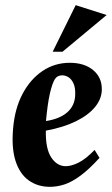

<svg xmlns="http://www.w3.org/2000/svg" viewBox="-20 -708 434 743"><path d="M173.1 15Q125.9 15 91.1 -9.9Q56.4 -34.9 40.1 -85.3Q23.9 -135.7 30.9 -213Q37.6 -289.1 67.8 -345.7Q98 -402.2 145 -433.6Q192 -465 250.1 -465Q306.1 -465 340.1 -437Q374.1 -409 374 -362.9Q374.2 -326.8 348.5 -294.8Q322.7 -262.8 274.1 -238.8Q225.5 -214.9 157.4 -202.4Q156 -132.4 178.4 -98.6Q200.9 -64.9 234.1 -64.9Q256.6 -64.9 284.5 -78.9Q312.4 -92.9 346.1 -127.9L365.1 -97.1Q324.6 -52.6 291.2 -28.1Q257.9 -3.5 229.4 5.7Q200.9 15 173.1 15ZM157.9 -239.6Q212.1 -248 241.1 -274.1Q270 -300.3 271 -341Q272 -367.4 265 -383.8Q258 -400.2 246.2 -408.4Q234.5 -416.5 220.2 -416.5Q212.6 -416.5 205.5 -413.4Q198.4 -410.3 192.6 -402.3Q181.9 -385.1 172.9 -345.4Q164 -305.8 157.9 -239.6ZM183.9 -507.9 272.9 -688 392.7 -649.9 222 -507.9Z"/></svg>

Font: Ancizar Serif Light
Style: Italic
Weight: 300
Italic angle: -4°
Designer: Cesar Puertas, Viviana Monsalve, Julian Moncada, Julian Prieto, Jose Castro, Felipe Aragon, Mariel Hernandez, Sara Alarc
Version: Version 8.100